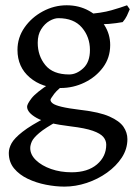

<svg xmlns="http://www.w3.org/2000/svg" viewBox="-20 -463 506 713"><path d="M453.1 53.7Q453.1 90.3 432.4 122.1Q411.6 153.8 377.4 178.2Q343.3 202.6 302 216.3Q260.7 230 219.2 230Q186.5 230 150.4 222.9Q114.3 215.8 83 200.9Q51.8 186 32.2 162.4Q12.7 138.7 12.7 105Q12.7 87.9 22.9 69.1Q33.2 50.3 63.7 26.4Q94.2 2.4 153.8 -28.3Q153.8 -28.3 163.6 -27.3Q173.3 -26.4 183.6 -23.2Q193.8 -20 194.8 -13.7Q147.5 12.2 125.7 30.8Q104 49.3 98.1 62.7Q92.3 76.2 92.3 86.9Q92.3 111.3 113.5 131.8Q134.8 152.3 169.7 164.6Q204.6 176.8 246.1 176.8Q305.7 176.8 340.1 147.5Q374.5 118.2 374.5 74.2Q374.5 58.6 363.8 45.7Q353 32.7 324.7 22.7Q296.4 12.7 242.7 6.3Q152.8 -4.4 116.7 -24.7Q80.6 -44.9 80.6 -66.9Q80.6 -76.2 96.9 -97.7Q113.3 -119.1 166.5 -153.8L236.3 -161.6Q195.8 -133.8 181.6 -115Q167.5 -96.2 167.5 -92.3Q167.5 -85.4 176 -78.9Q184.6 -72.3 209 -66.4Q233.4 -60.5 280.8 -54.7Q349.1 -46.9 386.5 -30.3Q423.8 -13.7 438.5 7.8Q453.1 29.3 453.1 53.7ZM461.9 -428.7Q457 -416.5 451.2 -404.3Q445.3 -392.1 435.5 -380.9Q411.1 -376.5 385.3 -374.3Q359.4 -372.1 320.3 -373L299.8 -410.6Q356.4 -414.1 393.6 -424.8Q430.7 -435.5 451.7 -443.4ZM389.2 -295.9Q389.2 -248.5 362.5 -212.6Q335.9 -176.8 293.9 -156.5Q252 -136.2 205.6 -136.2Q136.7 -136.2 90.8 -175Q44.9 -213.9 44.9 -277.8Q44.9 -323.2 71 -360.8Q97.2 -398.4 139.2 -420.9Q181.2 -443.4 227.5 -443.4Q273.4 -443.4 310.1 -423.1Q346.7 -402.8 367.9 -369.4Q389.2 -335.9 389.2 -295.9ZM314 -277.3Q314 -325.7 284.2 -360.6Q254.4 -395.5 196.8 -395.5Q181.6 -395.5 163.8 -385.3Q146 -375 133.1 -354.7Q120.1 -334.5 120.1 -304.2Q120.1 -255.9 148.4 -221.2Q176.8 -186.5 236.8 -186.5Q264.2 -186.5 289.1 -209.5Q314 -232.4 314 -277.3Z"/></svg>

Font: Namdhinggo
Style: Regular
Weight: 400
Designer: Victor Gaultney
Foundry: SIL International
Version: Version 3.001